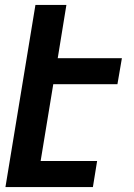

<svg xmlns="http://www.w3.org/2000/svg" viewBox="-20 -755 540 775"><path d="M2 0 123 -735H248L213 -520H472L454 -415H195L144 -105H372L355 0Z"/></svg>

Font: Iosevka Term Curly Extrabold
Style: Italic
Weight: 800
Italic angle: -9°
Designer: Belleve Invis
Foundry: Belleve Invis
Version: Version 32.3.0